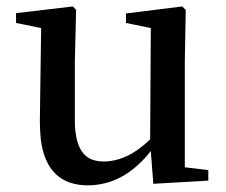

<svg xmlns="http://www.w3.org/2000/svg" viewBox="-20 -555 695 590"><path d="M547.9 -41 620.1 -32.2V0L451.2 9.8L443.4 -90.8Q367.2 5.9 267.6 13.7Q258.8 14.6 251 14.6Q124 14.6 105.5 -125Q102.5 -153.3 102.5 -185.5L106.4 -468.8L29.3 -484.4V-514.6L204.1 -535.2L213.9 -524.4L210 -367.2V-185.5Q210 -75.2 273.4 -61.5Q285.2 -58.6 298.8 -58.6Q373 -59.6 441.4 -127L443.4 -468.8L367.2 -484.4V-513.7L540 -535.2L550.8 -524.4L547.9 -367.2Z"/></svg>

Font: GenYoMin JP SemiBold
Style: Regular
Weight: 600
Version: Version 1.001;PS 1;hotconv 16.6.51;makeotf.lib2.5.65220 DEVE